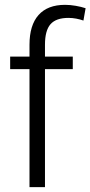

<svg xmlns="http://www.w3.org/2000/svg" viewBox="-20 -774 374 794"><path d="M102 -589Q102 -670 139.5 -712Q177 -754 249 -754Q270 -754 293 -750Q316 -746 334 -740L325 -689Q311 -694 295 -697Q279 -700 263 -700Q212 -700 189 -674Q166 -648 166 -589V0H102ZM22 -540H281V-488H22Z"/></svg>

Font: Pathway Extreme SemiCondensed ExtraLight
Style: Regular
Weight: 250
Width: 4
Version: Version 1.001;gftools[0.9.26]